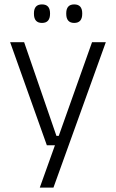

<svg xmlns="http://www.w3.org/2000/svg" viewBox="-20 -679 526 871"><path d="M273 -62.5 241.5 -48.5 397.5 -487.5H460L222.5 172H160.5L237.5 -43L263 -20H192.5L26 -487.5H89.5L236 -62.5ZM170.5 -575Q152 -575 143 -585.5Q134 -596 134 -616V-619Q134 -638.5 143 -648.8Q152 -659 170.5 -659Q189 -659 198 -648.8Q207 -638.5 207 -619V-616Q207 -596 198 -585.5Q189 -575 170.5 -575ZM316.5 -575Q298.5 -575 289.5 -585.5Q280.5 -596 280.5 -616V-619Q280.5 -638.5 289.5 -648.8Q298.5 -659 316.5 -659Q335 -659 344 -648.8Q353 -638.5 353 -619V-616Q353 -596 344 -585.5Q335 -575 316.5 -575Z"/></svg>

Font: Anek Telugu Light
Style: Regular
Weight: 300
Version: Version 1.003